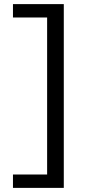

<svg xmlns="http://www.w3.org/2000/svg" viewBox="-20 -758 467 933"><path d="M290 -738V155H209V-738ZM236 90V155H43V90ZM236 -738V-673H43V-738Z"/></svg>

Font: REM Light
Style: Regular
Weight: 300
Designer: Octavio Pardo
Foundry: Ashler Design
Version: Version 1.005;gftools[0.9.28]